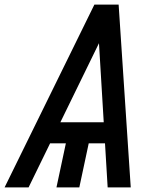

<svg xmlns="http://www.w3.org/2000/svg" viewBox="-63 -820 683 840"><path d="M284 0H184L235 -239H335ZM-43 0 350 -800H456L509 0H408L370 -631L62 0ZM82 -193 126 -285H462L466 -193Z"/></svg>

Font: Victor Mono Thin
Style: Italic
Weight: 100
Italic angle: -12°
Monospace: yes
Designer: Rune Bjørnerås
Version: Version 1.561;gftools[0.9.30]